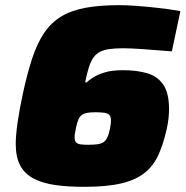

<svg xmlns="http://www.w3.org/2000/svg" viewBox="-20 -716 719 744"><path d="M306 8Q243 8 194 1Q145 -6 110.5 -24Q76 -42 58.5 -74.5Q41 -107 41 -158Q41 -191 48 -240.5Q55 -290 69 -355Q86 -433 105 -490.5Q124 -548 150.5 -587.5Q177 -627 215.5 -651Q254 -675 309.5 -685.5Q365 -696 442 -696Q472 -696 512 -693Q552 -690 595.5 -685Q639 -680 679 -673L646 -517Q586 -522 535 -525.5Q484 -529 458 -529Q427 -529 405 -526Q383 -523 368 -515.5Q353 -508 342.5 -493.5Q332 -479 324.5 -455.5Q317 -432 310 -397H316Q323 -404 339.5 -415Q356 -426 384.5 -435Q413 -444 456 -444Q511 -444 551 -432Q591 -420 613 -387.5Q635 -355 635 -293Q635 -277 633 -257.5Q631 -238 626 -216Q613 -158 594 -116Q575 -74 541 -46.5Q507 -19 450.5 -5.5Q394 8 306 8ZM322 -155Q343 -155 357.5 -157Q372 -159 381 -165Q390 -171 396 -183.5Q402 -196 406 -217Q408 -227 409 -234.5Q410 -242 410 -249Q410 -263 404 -270Q398 -277 384.5 -279Q371 -281 349 -281Q330 -281 317 -278.5Q304 -276 296 -269.5Q288 -263 283.5 -252Q279 -241 275 -224Q274 -216 271.5 -204.5Q269 -193 269 -185Q269 -170 275 -164Q281 -158 293 -156.5Q305 -155 322 -155Z"/></svg>

Font: Saira Thin Black
Style: Italic
Weight: 900
Italic angle: -12°
Version: Version 1.101